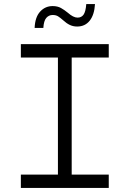

<svg xmlns="http://www.w3.org/2000/svg" viewBox="-20 -928 640 948"><path d="M83 0V-66H266V-644H83V-710H517V-644H334V-66H517V0ZM361 -797Q341 -797 324.5 -805Q308 -813 293 -827Q277 -841 266.5 -847.5Q256 -854 240 -854Q221 -854 208.5 -839.5Q196 -825 194 -790H151Q153 -843 178 -870.5Q203 -898 240 -898Q264 -898 281 -888.5Q298 -879 315 -865Q342 -841 363 -841Q382 -841 392.5 -855.5Q403 -870 406 -908H449Q446 -855 423 -826Q400 -797 361 -797Z"/></svg>

Font: Geist Mono Light
Style: Regular
Weight: 300
Monospace: yes
Designer: Basement.studio, Andrés Briganti, Mateo Zaragoza
Foundry: Basement.studio, Vercel, Andrés Briganti, Guido Ferreyra, Mateo Zaragoza
Version: Version 1.500; ttfautohint (v1.8.4.7-5d5b)